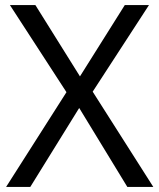

<svg xmlns="http://www.w3.org/2000/svg" viewBox="-20 -734 626 754"><path d="M582 0H480L291 -310L99 0H4L241 -372L19 -714H119L294 -434L470 -714H565L344 -374Z"/></svg>

Font: Noto Sans Meroitic
Style: Regular
Weight: 400
Designer: Monotype Design Team
Foundry: Monotype Imaging Inc.
Version: Version 2.002; ttfautohint (v1.8.4.7-5d5b)